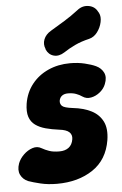

<svg xmlns="http://www.w3.org/2000/svg" viewBox="-76 -809 550 868"><g transform="rotate(-5 199.0 -375.5)"><path d="M147.8 19Q106.8 19 73.1 10.9Q39.4 2.8 18.2 -4.8Q-5.6 -15 -15.9 -36.6Q-26.2 -58.2 -15.6 -88Q-7.6 -109 10.5 -126.6Q28.6 -144.2 50.7 -151.5Q72.8 -158.8 91.8 -147.4Q106.2 -139 124.7 -132.5Q143.2 -126 171 -126Q197 -126 213.3 -138.5Q229.6 -151 233.6 -176Q236.8 -195.8 223.6 -208.1Q210.4 -220.4 177.8 -224Q145 -228.2 117.9 -235.5Q90.8 -242.8 71.5 -256.6Q52.2 -270.4 44.3 -293.9Q36.4 -317.4 42 -354Q50.2 -404 79.4 -441.1Q108.6 -478.2 153.6 -498.6Q198.6 -519 253.4 -519Q288.6 -519 319.3 -511.7Q350 -504.4 369.6 -495.2Q392.8 -484.4 403.4 -463Q414 -441.6 401.8 -411.2Q394.2 -391.2 375.6 -375.9Q357 -360.6 335.1 -356.4Q313.2 -352.2 295.8 -364.2Q284 -372.6 268.5 -378.3Q253 -384 231.8 -384Q215.2 -384 204.9 -376.3Q194.6 -368.6 192 -354Q190.4 -339.8 199.9 -330.3Q209.4 -320.8 249.4 -316Q296.6 -310.8 331.2 -293.4Q365.8 -276 382.6 -243.2Q399.4 -210.4 391.2 -158Q376.8 -69.8 310.3 -25.4Q243.8 19 147.8 19ZM232 -570Q206.4 -553.6 183 -559.9Q159.6 -566.2 148.8 -590.6V-592.6Q139.2 -614.8 147.7 -636.7Q156.2 -658.6 181 -673.2Q213 -692.2 244.1 -711.3Q275.2 -730.4 306.8 -754.6Q330.8 -774.2 359.3 -769.4Q387.8 -764.6 400.2 -739.8L403.8 -733.8Q412.4 -717 407.1 -692.1Q401.8 -667.2 386.4 -646.9Q371 -626.6 349 -621.2Q312.6 -612.8 284.1 -599.3Q255.6 -585.8 232 -570Z"/></g></svg>

Font: Winky Sans
Style: Italic
Weight: 400
Italic angle: -8.97852°
Designer: Simon Atzbach
Foundry: typofactur
Version: Version 1.205